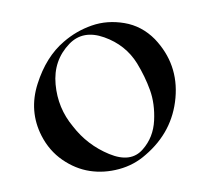

<svg xmlns="http://www.w3.org/2000/svg" viewBox="-60 -539 722 619"><g transform="rotate(-10 301.0 -229.5)"><path d="M195 -419Q135 -375 128.5 -298Q122 -221 160 -155Q195 -88 259.5 -47Q324 -6 369 -43Q409 -75 421 -128Q433 -181 425 -227Q417 -273 399 -319Q373 -384 309.5 -420Q246 -456 195 -419ZM179 -429Q224 -456 276 -464.5Q328 -473 381.5 -454Q435 -435 469 -386Q530 -294 501.5 -188Q473 -82 375 -24Q333 2 283 6.5Q233 11 188.5 -4Q144 -19 107.5 -55Q71 -91 55 -143Q29 -228 71.5 -309.5Q114 -391 179 -429Z"/></g></svg>

Font: Roman Uncial Modern
Style: Medium
Weight: 500
Version: Version 001.000